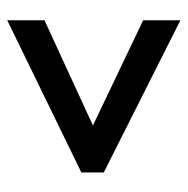

<svg xmlns="http://www.w3.org/2000/svg" viewBox="-14 -624 519 531"><g transform="rotate(90 245.5 -358.5)"><path d="M36 -222V-119L457 -324V-386L36 -598V-495L327 -356Z"/></g></svg>

Font: Noto Sans Thai Cond SemBd
Style: Regular
Weight: 600
Width: 3
Designer: Monotype Design Team
Foundry: Monotype Imaging Inc.
Version: Version 2.002